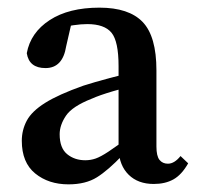

<svg xmlns="http://www.w3.org/2000/svg" viewBox="-20 -471 515 502"><path d="M159 11Q107 11 72 -17.5Q37 -46 37 -103Q37 -131 50 -155.5Q63 -180 98 -202Q133 -224 198 -247Q226 -256 267 -267Q308 -278 342 -285V-250Q311 -243 275.5 -232.5Q240 -222 220 -213Q169 -193 152.5 -168.5Q136 -144 136 -120Q136 -84 155.5 -68Q175 -52 203 -52Q217 -52 230 -56.5Q243 -61 263.5 -74.5Q284 -88 320 -115L332 -66H301Q263 -26 233.5 -7.5Q204 11 159 11ZM382 10Q341 10 316.5 -14Q292 -38 290 -80V-298Q290 -363 271.5 -385.5Q253 -408 208 -408Q192 -408 171.5 -405Q151 -402 124 -393L170 -424L153 -350Q144 -293 99 -293Q56 -293 50 -332Q60 -386 110 -418.5Q160 -451 240 -451Q317 -451 353 -413.5Q389 -376 389 -287V-88Q389 -63 397 -53Q405 -43 419 -43Q436 -43 452 -63L472 -44Q455 -14 433.5 -2Q412 10 382 10Z"/></svg>

Font: Lisu Bosa SemiBold
Style: Regular
Weight: 600
Designer: David Morse, Annie Olsen, Victor Gaultney, Frank Grießhammer (Latin)
Foundry: SIL International
Version: Version 2.000